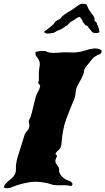

<svg xmlns="http://www.w3.org/2000/svg" viewBox="-75 -986 560 1021"><path d="M303.7 3.9Q282.2 -2 258.8 -1Q235.4 0 212.9 -2Q202.1 -3.9 190.9 -7.8Q179.7 -11.7 168 -13.7Q121.1 -22.5 86.4 -17.6Q51.8 -12.7 14.6 -1Q6.8 2 -1.5 5.4Q-9.8 8.8 -18.6 11.7Q-27.3 14.6 -36.6 15.1Q-45.9 15.6 -54.7 10.7Q-51.8 -2 -43.5 -10.7Q-35.2 -19.5 -24.9 -27.8Q-14.6 -36.1 -5.4 -45.9Q3.9 -55.7 7.8 -69.3Q10.7 -80.1 9.8 -90.3Q8.8 -100.6 10.7 -112.3Q12.7 -129.9 19 -151.9Q25.4 -173.8 32.2 -193.4Q39.1 -213.9 44.9 -233.9Q50.8 -253.9 56.6 -271.5Q60.5 -281.2 69.8 -290.5Q79.1 -299.8 81.1 -314.5Q82 -322.3 79.6 -329.6Q77.1 -336.9 78.1 -341.8Q79.1 -348.6 83 -354.5Q86.9 -360.4 88.9 -367.2Q90.8 -372.1 91.8 -377.9Q92.8 -383.8 94.7 -388.7Q99.6 -406.2 104.5 -428.2Q109.4 -450.2 114.3 -468.8Q119.1 -485.4 127.4 -499Q135.7 -512.7 138.7 -527.3Q138.7 -534.2 134.3 -536.6Q129.9 -539.1 127.9 -545.9Q132.8 -556.6 131.8 -574.7Q130.9 -592.8 131.8 -607.4Q133.8 -625 136.2 -638.2Q138.7 -651.4 131.8 -666Q127 -676.8 119.1 -685.5Q111.3 -694.3 114.3 -710Q126 -712.9 137.2 -714.4Q148.4 -715.8 162.1 -714.8Q168.9 -713.9 174.8 -710.9Q180.7 -708 188.5 -706.1Q210.9 -703.1 232.9 -705.6Q254.9 -708 275.4 -708Q295.9 -708 305.7 -707Q315.4 -706.1 333 -708Q355.5 -710 377 -717.3Q398.4 -724.6 418.9 -727.5Q428.7 -729.5 442.4 -727.5Q456.1 -725.6 464.8 -717.8Q466.8 -703.1 457.5 -699.2Q448.2 -695.3 440.4 -691.4Q424.8 -683.6 416 -672.9Q407.2 -662.1 396.5 -648.4Q389.6 -639.6 384.3 -633.8Q378.9 -627.9 374 -617.2Q372.1 -612.3 371.6 -605Q371.1 -597.7 368.2 -591.8Q360.4 -570.3 347.2 -548.8Q334 -527.3 329.1 -508.8Q327.1 -499 326.7 -490.2Q326.2 -481.4 324.2 -471.7Q320.3 -459 313.5 -443.8Q306.6 -428.7 300.8 -413.1Q293 -393.6 283.7 -369.6Q274.4 -345.7 267.6 -323.2Q263.7 -308.6 261.2 -293.5Q258.8 -278.3 255.9 -262.7Q253.9 -248 252.9 -231.4Q252 -214.8 247.1 -202.1Q243.2 -192.4 233.9 -185.5Q224.6 -178.7 219.7 -168Q221.7 -164.1 225.1 -162.1Q228.5 -160.2 227.5 -154.3Q224.6 -148.4 221.7 -141.1Q218.8 -133.8 219.7 -126Q221.7 -116.2 229 -107.9Q236.3 -99.6 238.3 -91.8Q240.2 -85.9 239.3 -81.1Q238.3 -76.2 240.2 -71.3Q243.2 -60.5 251.5 -50.8Q259.8 -41 267.6 -36.1Q279.3 -28.3 292.5 -24.4Q305.7 -20.5 311.5 -6.8ZM384.8 -962.9Q389.6 -952.1 394.5 -941.4Q399.4 -930.7 407.2 -920.9Q412.1 -913.1 418.5 -905.8Q424.8 -898.4 427.7 -888.7Q428.7 -885.7 427.7 -882.3Q426.8 -878.9 427.7 -875Q429.7 -873 433.1 -870.6Q436.5 -868.2 438.5 -866.2Q440.4 -858.4 441.9 -855.5Q443.4 -852.5 445.3 -849.6Q448.2 -841.8 450.7 -833Q453.1 -824.2 454.1 -815.4Q445.3 -808.6 431.6 -810.1Q418 -811.5 414.1 -816.4Q412.1 -818.4 410.6 -821.3Q409.2 -824.2 407.2 -826.2L397.5 -835.9Q395.5 -838.9 394.5 -841.8Q393.6 -844.7 391.6 -846.7Q389.6 -848.6 384.8 -850.1Q379.9 -851.6 377.9 -853.5Q372.1 -862.3 370.1 -863.8Q368.2 -865.2 366.2 -867.2Q364.3 -870.1 363.8 -873.5Q363.3 -877 361.3 -879.9Q356.4 -887.7 355.5 -888.2Q354.5 -888.7 349.6 -896.5Q342.8 -894.5 338.9 -893.1Q335 -891.6 332 -889.2Q329.1 -886.7 326.2 -884.3Q323.2 -881.8 317.4 -878.9Q315.4 -877 312 -876Q308.6 -875 306.6 -873Q299.8 -869.1 294.9 -864.3Q290 -859.4 285.2 -853.5Q278.3 -848.6 272 -845.2Q265.6 -841.8 259.8 -836.9Q248 -828.1 239.3 -826.2Q230.5 -824.2 219.7 -816.4Q215.8 -812.5 202.1 -810.1Q188.5 -807.6 178.7 -807.6Q172.9 -807.6 166.5 -810.1Q160.2 -812.5 160.2 -815.4Q159.2 -818.4 164.1 -821.3Q168.9 -824.2 171.9 -826.2Q182.6 -834 191.9 -842.3Q201.2 -850.6 210.9 -858.4Q215.8 -867.2 219.2 -870.1Q222.7 -873 227.5 -877Q231.4 -878.9 237.3 -881.8Q243.2 -884.8 247.1 -887.7Q249 -889.6 250.5 -892.6Q252 -895.5 254.9 -898.4Q267.6 -910.2 288.1 -921.9Q308.6 -933.6 324.2 -945.3Q331.1 -950.2 340.3 -957Q349.6 -963.9 359.4 -965.8Q367.2 -966.8 373 -965.3Q378.9 -963.9 384.8 -962.9Z"/></svg>

Font: Trade Winds
Style: Regular
Weight: 400
Designer: Squid
Foundry: Font Diner, Inc DBA Sideshow
Version: Version 1.000